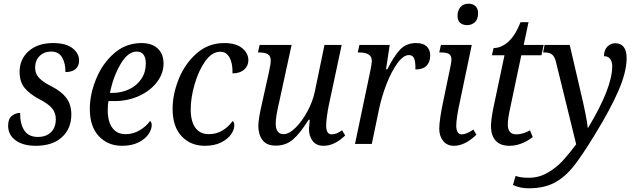

<svg xmlns="http://www.w3.org/2000/svg" viewBox="-20 -779 3429 1039"><path d="M24 -99Q24 -136 44 -152Q64 -168 89 -168Q88 -110 111 -74Q134 -38 185 -38Q230 -38 256 -63.5Q282 -89 282 -134Q282 -168 262 -192.5Q242 -217 195 -241Q140 -270 113 -303.5Q86 -337 86 -390Q86 -459 135.5 -502.5Q185 -546 267 -546Q337 -546 372.5 -518Q408 -490 408 -452Q408 -421 388.5 -405Q369 -389 334 -389Q335 -435 316.5 -467.5Q298 -500 257 -500Q218 -500 194 -475.5Q170 -451 170 -412Q170 -381 191 -358Q212 -335 258 -312Q312 -285 339 -249Q366 -213 366 -159Q366 -83 315 -36.5Q264 10 173 10Q105 10 64.5 -19.5Q24 -49 24 -99Z M466 -190Q466 -268 500 -351.5Q534 -435 597.5 -490.5Q661 -546 746 -546Q802 -546 833.5 -516.5Q865 -487 865 -435Q865 -382 830 -335.5Q795 -289 734 -260.5Q673 -232 599 -232H567Q563 -212 563 -183Q563 -121 588 -87Q613 -53 660 -53Q700 -53 735 -73.5Q770 -94 792 -124Q796 -122 798.5 -115.5Q801 -109 801 -102Q801 -78 783 -52Q765 -26 728.5 -8Q692 10 640 10Q564 10 515 -42Q466 -94 466 -190ZM585 -276Q637 -276 679 -296Q721 -316 745 -352Q769 -388 769 -435Q769 -467 756.5 -483.5Q744 -500 720 -500Q672 -500 632 -431.5Q592 -363 575 -276Z M914 -190Q914 -269 947.5 -352Q981 -435 1044.5 -490.5Q1108 -546 1193 -546Q1257 -546 1290.5 -518.5Q1324 -491 1324 -453Q1324 -422 1301 -402Q1278 -382 1238 -382Q1240 -433 1223 -466Q1206 -499 1172 -499Q1127 -499 1090.5 -447.5Q1054 -396 1033 -322.5Q1012 -249 1012 -187Q1012 -123 1037 -88Q1062 -53 1110 -53Q1186 -53 1239 -124Q1248 -118 1248 -101Q1248 -77 1230 -51.5Q1212 -26 1176 -8Q1140 10 1088 10Q1012 10 963 -41.5Q914 -93 914 -190Z M1652 -81Q1652 -89 1656 -131H1650Q1605 -59 1566.5 -25Q1528 9 1472 9Q1423 9 1400.5 -21Q1378 -51 1378 -98Q1378 -133 1396 -212L1435 -387Q1445 -431 1445 -452Q1445 -476 1429.5 -485.5Q1414 -495 1384 -495H1376L1385 -536H1558L1493 -237Q1472 -148 1472 -112Q1472 -53 1514 -53Q1544 -53 1579.5 -88Q1615 -123 1644 -177Q1673 -231 1684 -285L1736 -536H1829L1759 -208Q1754 -184 1749.5 -152Q1745 -120 1745 -100Q1745 -52 1774 -52Q1788 -52 1801 -57Q1814 -62 1831 -74L1848 -46Q1790 10 1731 10Q1692 10 1672 -16Q1652 -42 1652 -81Z M1983 -391Q1992 -432 1992 -450Q1992 -495 1925 -495H1916L1925 -536H2089L2069 -404H2076Q2111 -474 2144.5 -510Q2178 -546 2232 -546Q2270 -546 2289 -528Q2308 -510 2308 -479Q2308 -443 2288 -423Q2268 -403 2228 -403Q2229 -442 2221.5 -461.5Q2214 -481 2193 -481Q2163 -481 2131 -437.5Q2099 -394 2072 -325Q2045 -256 2030 -183L1992 0H1901Z M2456 -693Q2456 -723 2472 -741Q2488 -759 2515 -759Q2538 -759 2552.5 -746Q2567 -733 2567 -708Q2567 -674 2549.5 -658.5Q2532 -643 2508 -643Q2484 -643 2470 -655.5Q2456 -668 2456 -693ZM2357 -82Q2357 -130 2381 -243L2418 -421Q2423 -446 2423 -456Q2423 -479 2409.5 -487Q2396 -495 2369 -495H2357L2366 -536H2533L2466 -216Q2460 -190 2454.5 -154.5Q2449 -119 2449 -100Q2449 -52 2479 -52Q2504 -52 2542 -78L2558 -50Q2496 10 2436 10Q2399 10 2378 -16.5Q2357 -43 2357 -82Z M2637 -97Q2637 -129 2649 -191L2710 -480H2642L2651 -519Q2692 -519 2730 -552.5Q2768 -586 2797 -659H2840L2814 -536H2922L2910 -480H2801L2741 -195Q2728 -138 2728 -105Q2728 -52 2774 -52Q2792 -52 2812 -58Q2832 -64 2848 -74L2863 -37Q2801 10 2736 10Q2688 10 2662.5 -17.5Q2637 -45 2637 -97Z M2756 222 2770 173Q2798 183 2841 183Q2896 183 2943 156Q2990 129 3024.5 91.5Q3059 54 3098 2L2989 -442Q2982 -472 2968 -483.5Q2954 -495 2928 -495H2919L2927 -536H3063L3126 -265Q3136 -224 3147.5 -167.5Q3159 -111 3160 -88H3163Q3293 -304 3293 -420Q3293 -445 3282 -460Q3271 -475 3248 -475Q3249 -509 3267 -527Q3285 -545 3310 -545Q3339 -545 3355 -525Q3371 -505 3371 -465Q3371 -391 3328 -291Q3285 -191 3203 -57Q3132 60 3085 119.5Q3038 179 2981 209.5Q2924 240 2841 240Q2794 240 2756 222Z"/></svg>

Font: Noto Serif Narrow
Style: Italic
Weight: 400
Width: 4
Italic angle: -12°
Designer: Monotype Design Team
Foundry: Monotype Imaging Inc.
Version: Version 1.001